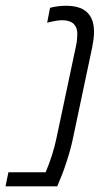

<svg xmlns="http://www.w3.org/2000/svg" viewBox="-62 -660 370 680"><path d="M-42.5 0 -32.2 -49.8H99.6Q125 -109.4 137.7 -169.4L206.1 -492.2Q209.5 -506.3 210.7 -519.3Q211.9 -532.2 211.9 -540Q211.9 -563 198.7 -575.7Q184.6 -588.4 158.7 -588.4Q139.2 -588.4 105 -579.6L115.2 -632.3Q129.9 -636.2 144.5 -637.9Q159.2 -639.6 171.9 -639.6Q231 -639.6 254.4 -607.4Q271 -585 271 -546.4Q271 -533.2 269 -519Q267.1 -504.9 264.2 -490.7L194.8 -162.6Q189.9 -139.6 181.9 -112.8Q173.8 -85.9 165.3 -61.8Q156.7 -37.6 149.9 -22.5L140.6 0Z"/></svg>

Font: Open Sans Condensed Light
Style: Italic
Weight: 300
Width: 3
Italic angle: -12°
Designer: Monotype Design Team
Foundry: Monotype Imaging Inc.
Version: Version 3.000; ttfautohint (v1.8.4)